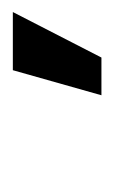

<svg xmlns="http://www.w3.org/2000/svg" viewBox="43 -844 184 311"><g transform="rotate(-90 135.5 -689.0)"><path d="M136.2 -617.2 176.8 -760.7H271L197.3 -617.2Z"/></g></svg>

Font: Inter Variable
Style: Italic
Weight: 400
Italic angle: -9.39999°
Designer: Rasmus Andersson
Foundry: rsms
Version: Version 4.001;git-9221beed3